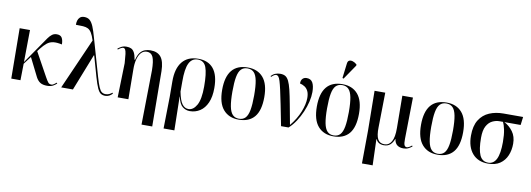

<svg xmlns="http://www.w3.org/2000/svg" viewBox="-72 -1291 5575 2015"><g transform="rotate(10 2715.0 -283.0)"><path d="M55 0 50 -536H160L156 -194L308 -414Q335 -454 355 -482Q375 -510 396 -525.5Q417 -541 446 -541Q486 -541 501 -515Q516 -489 516 -445Q461 -457 423.5 -452.5Q386 -448 356.5 -424.5Q327 -401 295 -360L273 -331L412 -79Q433 -41 445.5 -26Q458 -11 480 -11Q493 -11 507 -21Q521 -31 533 -41L539 -33Q527 -20 502 -5.5Q477 9 438 9Q391 9 364 -8Q337 -25 318 -61L219 -259L156 -176L153 0Z M587 0 826 -542Q810 -593 793 -620.5Q776 -648 754.5 -659Q733 -670 701.5 -672Q670 -674 625 -674Q624 -696 630 -718Q636 -740 652.5 -755Q669 -770 698 -770Q735 -770 757.5 -750Q780 -730 797.5 -688Q815 -646 834 -577L948 -180Q969 -107 984.5 -71Q1000 -35 1017 -23Q1034 -11 1058 -11Q1079 -11 1096.5 -19.5Q1114 -28 1127 -39L1133 -30Q1100 7 1057 7Q1028 7 1008.5 -6Q989 -19 971.5 -57.5Q954 -96 932 -172L870 -391H866L712 0Z M1485 238 1494 -342Q1493 -440 1474 -482.5Q1455 -525 1409 -525Q1372 -525 1347.5 -498Q1323 -471 1311 -424Q1299 -377 1300 -318L1303 0H1189L1199 -366Q1195 -429 1190.5 -462.5Q1186 -496 1178 -509Q1170 -522 1156 -522Q1146 -522 1131.5 -514Q1117 -506 1103 -494L1097 -503Q1114 -517 1136 -528.5Q1158 -540 1190 -540Q1218 -540 1238.5 -530.5Q1259 -521 1273 -495Q1287 -469 1295 -419H1300Q1313 -473 1335.5 -500Q1358 -527 1386 -536.5Q1414 -546 1444 -546Q1519 -546 1555.5 -500Q1592 -454 1594 -351L1599 238Z M1720 238 1726 -98 1725 -264Q1724 -401 1782.5 -473.5Q1841 -546 1953 -546Q2059 -546 2115 -478Q2171 -410 2171 -272Q2171 -178 2143 -115Q2115 -52 2066.5 -20.5Q2018 11 1958 11Q1915 11 1880.5 -16.5Q1846 -44 1830 -121H1828L1835 238ZM1941 -8Q1992 -8 2027.5 -70Q2063 -132 2063 -269Q2063 -410 2039 -473.5Q2015 -537 1950 -537Q1886 -537 1856.5 -476Q1827 -415 1828 -280V-174Q1846 -81 1873.5 -44.5Q1901 -8 1941 -8Z M2479 10Q2374 10 2314.5 -59Q2255 -128 2255 -269Q2255 -546 2481 -546Q2586 -546 2645 -477.5Q2704 -409 2704 -269Q2704 -127 2647 -58.5Q2590 10 2479 10ZM2480 0Q2523 0 2548.5 -26.5Q2574 -53 2585 -112Q2596 -171 2596 -269Q2596 -367 2584.5 -425.5Q2573 -484 2547.5 -510Q2522 -536 2479 -536Q2437 -536 2411.5 -510Q2386 -484 2375 -425.5Q2364 -367 2364 -269Q2364 -171 2375.5 -112Q2387 -53 2412.5 -26.5Q2438 0 2480 0Z M2930 0Q2904 -133 2885.5 -225Q2867 -317 2854 -375Q2841 -433 2831 -465Q2821 -497 2810.5 -509Q2800 -521 2787 -521Q2768 -521 2737 -491L2730 -499Q2751 -521 2775.5 -530.5Q2800 -540 2828 -540Q2860 -540 2881.5 -527.5Q2903 -515 2919 -482.5Q2935 -450 2949 -392.5Q2963 -335 2979.5 -246Q2996 -157 3020 -29Q3084 -107 3117 -190Q3150 -273 3150 -338Q3150 -384 3136 -412Q3122 -440 3098.5 -455Q3075 -470 3048 -476Q3048 -510 3064.5 -527Q3081 -544 3108 -544Q3153 -544 3172.5 -509Q3192 -474 3192 -409Q3192 -361 3179 -306Q3166 -251 3142 -195Q3118 -139 3085 -88.5Q3052 -38 3010 0Z M3488 10Q3383 10 3323.5 -59Q3264 -128 3264 -269Q3264 -546 3490 -546Q3595 -546 3654 -477.5Q3713 -409 3713 -269Q3713 -127 3656 -58.5Q3599 10 3488 10ZM3489 0Q3532 0 3557.5 -26.5Q3583 -53 3594 -112Q3605 -171 3605 -269Q3605 -367 3593.5 -425.5Q3582 -484 3556.5 -510Q3531 -536 3488 -536Q3446 -536 3420.5 -510Q3395 -484 3384 -425.5Q3373 -367 3373 -269Q3373 -171 3384.5 -112Q3396 -53 3421.5 -26.5Q3447 0 3489 0ZM3489 -605 3477 -610 3496 -766Q3499 -793 3515 -800.5Q3531 -808 3553.5 -801Q3576 -794 3597 -775V-763Z M3834 238 3837 -112 3832 -536H3946L3940 -166Q3938 -80 3959 -40.5Q3980 -1 4030 -1Q4079 -1 4105.5 -47.5Q4132 -94 4131 -191L4128 -536H4241L4234 -95Q4233 -45 4241.5 -28Q4250 -11 4267 -11Q4278 -11 4292 -19Q4306 -27 4320 -39L4326 -30Q4308 -15 4286 -4Q4264 7 4234 7Q4193 7 4167.5 -12.5Q4142 -32 4136 -76H4134Q4120 -37 4094.5 -13.5Q4069 10 4027 10Q3964 10 3941 -41H3939L3948 238Z M4598 10Q4493 10 4433.5 -59Q4374 -128 4374 -269Q4374 -546 4600 -546Q4705 -546 4764 -477.5Q4823 -409 4823 -269Q4823 -127 4766 -58.5Q4709 10 4598 10ZM4599 0Q4642 0 4667.5 -26.5Q4693 -53 4704 -112Q4715 -171 4715 -269Q4715 -367 4703.5 -425.5Q4692 -484 4666.5 -510Q4641 -536 4598 -536Q4556 -536 4530.5 -510Q4505 -484 4494 -425.5Q4483 -367 4483 -269Q4483 -171 4494.5 -112Q4506 -53 4531.5 -26.5Q4557 0 4599 0Z M5135 10Q5029 10 4969.5 -59Q4910 -128 4910 -249Q4910 -353 4949.5 -416Q4989 -479 5056 -507.5Q5123 -536 5206 -536H5415L5404 -449H5231Q5285 -421 5323 -369.5Q5361 -318 5361 -241Q5361 -172 5337 -115Q5313 -58 5263.5 -24Q5214 10 5135 10ZM5137 0Q5194 0 5223 -58.5Q5252 -117 5252 -240Q5252 -319 5240.5 -372Q5229 -425 5216 -449H5178Q5140 -449 5103 -431Q5066 -413 5042 -369Q5018 -325 5018 -245Q5018 -121 5045 -60.5Q5072 0 5137 0Z"/></g></svg>

Font: Noto Serif Display SemiCondensed Medium
Style: Regular
Weight: 500
Width: 4
Designer: Monotype Design Team
Foundry: Monotype Imaging Inc.
Version: Version 2.009